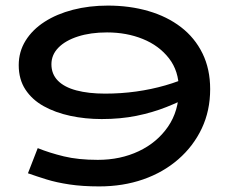

<svg xmlns="http://www.w3.org/2000/svg" viewBox="-20 -654 820 687"><path d="M335 13Q275 13 228.5 6Q182 -1 146.5 -12Q111 -23 80 -34L115 -124Q157 -107 208.5 -94.5Q260 -82 330 -82Q411 -82 476.5 -113Q542 -144 581 -200.5Q620 -257 620 -334Q620 -400 584.5 -445.5Q549 -491 491 -514.5Q433 -538 363 -538Q304 -538 259 -523.5Q214 -509 189 -483.5Q164 -458 164 -424Q164 -389 187 -365.5Q210 -342 253.5 -330.5Q297 -319 356 -319Q413 -319 467 -326.5Q521 -334 571.5 -348.5Q622 -363 667 -384L671 -315Q626 -291 575.5 -271Q525 -251 468 -239.5Q411 -228 344 -228Q285 -228 231.5 -239.5Q178 -251 136.5 -274Q95 -297 71 -333.5Q47 -370 47 -421Q47 -469 71.5 -508.5Q96 -548 139.5 -576Q183 -604 241 -619Q299 -634 366 -634Q444 -634 511 -614.5Q578 -595 627.5 -557Q677 -519 704.5 -463Q732 -407 732 -335Q732 -258 702 -194.5Q672 -131 618 -84Q564 -37 492 -12Q420 13 335 13Z"/></svg>

Font: BioRhyme SemiExpanded Medium
Style: Regular
Weight: 500
Width: 6
Designer: Aoife Mooney
Foundry: Aoife Mooney Type
Version: Version 1.600;gftools[0.9.33]